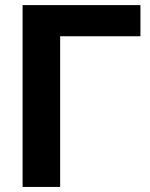

<svg xmlns="http://www.w3.org/2000/svg" viewBox="-20 -739 593 759"><path d="M217.8 0V-595.7H535.2V-718.8H69.3V0Z"/></svg>

Font: Winston
Style: Bold
Weight: 700
Designer: Vernon Adams, Kim Jin-seong, David Berlow, Cristiano Sobral
Foundry: The Winston Project Authors
Version: Version 3.004